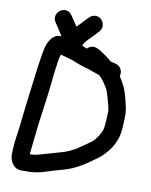

<svg xmlns="http://www.w3.org/2000/svg" viewBox="-92 -888 768 979"><g transform="rotate(10 292.0 -399.0)"><path d="M286.5 -667.8C299.7 -688.9 317.5 -702.6 341.5 -728.2L354.8 -743.4C373.5 -761 369.8 -790.6 354.2 -806.2C335.6 -824.8 307.6 -822.2 290.6 -803.9L276.3 -789.7C266.6 -780 259 -770.4 251.7 -763.1C247.1 -758.9 241.7 -753.7 236.1 -747.9C224.2 -766.1 215 -781 200.3 -801.5C165.3 -850.6 95.4 -796 128.7 -749.5C147.2 -723.5 152.8 -712 174.3 -679C182.8 -666.8 199.4 -634 239.7 -633C261.1 -632.4 281.6 -645.8 286.5 -667.8ZM393.7 -524.1C413.4 -505.6 426.2 -486.9 441.9 -459.3C448 -446.5 471 -368.5 471 -352C471 -325.7 467.5 -268.7 463.1 -253.5C455.6 -231.4 435 -200.2 417.6 -185.7C403.5 -175.2 353.8 -140.4 339 -131.9C317.3 -120.4 297.1 -110.3 272.7 -104.2C244.6 -96.5 207.9 -84.8 182.6 -78.2C158.9 -71.9 144.9 -66 121 -66C119.5 -66 114.8 -65.5 114.9 -66.6C117.8 -98.9 121.9 -127.1 124.9 -158.6C133.9 -253.5 151.2 -349.1 160.9 -445.8C164.7 -493.7 169.5 -520.1 175.7 -565.1C177.7 -575.9 179.9 -584.1 182.9 -593.4C206.8 -586.9 239.8 -578.7 257.1 -571C281.2 -561 303.7 -553.2 331.7 -546.1C351.2 -539 372 -531.4 393.7 -524.1ZM86 23H121C174.5 23 212.3 6.4 250.6 -5C280.1 -13.8 312.5 -20.4 343.5 -34.3C378 -50.6 397 -61.7 430.5 -85.7C466.1 -111.1 479.8 -118.3 508.3 -153.2C529.8 -179.4 537.5 -198.3 547.3 -224C558.6 -253.3 560 -315.7 560 -352C560 -368.8 555.4 -391.2 547.3 -423C535.4 -472.8 520.1 -504.8 497.7 -537.5C503.1 -552.6 499.6 -569.8 489.8 -581.7C477.5 -596.5 461.5 -597.2 439.4 -602.8C419 -621.8 396.3 -636.4 376.4 -649.1C375.9 -649.4 374.9 -650 374.2 -650.4L363.3 -655.8C343.7 -666 322.7 -662.6 308.2 -646.6C297.2 -650.2 283.4 -658 262.7 -662.8C234.4 -669.4 205.1 -686 160 -686C133 -686 113.5 -660.1 103.1 -636.6C96.5 -620 91.7 -600.6 88.3 -579C73.6 -490.6 64.6 -397.6 52.7 -309.9C47 -267.8 41.5 -204.8 36.3 -169.7C30.7 -132.4 25 -92.3 25 -48C25 -19.1 43.4 23 86 23Z"/></g></svg>

Font: Just Breathe
Style: Bd
Weight: 400
Foundry: Cannot Into Space Fonts
Version: Version 0.72